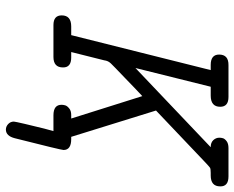

<svg xmlns="http://www.w3.org/2000/svg" viewBox="-94 -558 817 670"><g transform="rotate(90 315.0 -222.5)"><path d="M33.2 -28.8Q33.2 -62 71.8 -62H102.1L224.1 -548.8H206.1Q169.9 -548.8 169.9 -578.1Q169.9 -611.3 207 -610.8H317.9Q352.1 -610.8 352.1 -582Q352.1 -548.8 313 -548.8H282.2L216.8 -286.1L493.2 -548.8H492.2Q477.1 -548.8 468.5 -557.9Q460 -566.9 460 -579.1Q460 -585 461.9 -591.6Q463.9 -598.1 472.4 -604.5Q481 -610.8 496.1 -610.8H595.2Q630.4 -610.8 629.9 -582Q629.9 -548.8 591.8 -548.8H583Q568.8 -548.8 564.9 -546.4Q561 -543.9 542 -525.9Q369.1 -361.8 365.2 -357.9L457 -62H464.8Q502.9 -62 502.9 -35.2Q502.9 -27.3 461.9 134.8Q454.1 165.5 432.1 166Q420.9 166 412.4 158Q403.8 149.9 403.8 138.2Q403.8 134.3 411.9 99.6Q419.9 64.9 428.2 32.2L437 0H381.8Q344.7 0 345.2 -28.8Q345.2 -34.7 347.2 -41.3Q349.1 -47.9 357.7 -54.9Q366.2 -62 380.9 -62H393.1L314.9 -310.1Q288.1 -285.2 252 -250Q209 -209 200.9 -200.4Q192.9 -191.9 190.9 -182.1Q189.9 -179.2 189.9 -176.8Q164.1 -72.8 161.1 -62H180.2Q215.3 -62 214.8 -33.2Q214.8 0 178.2 0H66.9Q33.2 0 33.2 -28.8Z"/></g></svg>

Font: CMU Typewriter Text
Style: Italic
Weight: 500
Italic angle: -14.04°
Version: Version 0.7.0